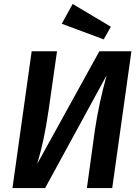

<svg xmlns="http://www.w3.org/2000/svg" viewBox="-20 -950 704 970"><path d="M547 0H419L460 -297Q480 -429 519 -570L208 0H43L140 -691H268L226 -396Q213 -308 199.5 -245.5Q186 -183 168 -122L482 -691H644ZM540 -815 504 -751 292 -830 347 -930Z"/></svg>

Font: FiraGO Medium
Style: Italic
Weight: 500
Italic angle: -8°
Designer: bBox Type GmbH
Foundry: bBox Type GmbH
Version: Version 1.001